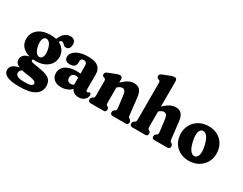

<svg xmlns="http://www.w3.org/2000/svg" viewBox="-101 -1360 2807 2217"><g transform="rotate(30 1302.0 -251.0)"><path d="M311.5 -55.5Q413 -42 453.5 -9.8Q494 22.5 494 84.5Q494 161 429 203.2Q364 245.5 225.5 245.5Q108.5 245.5 57.2 219.5Q6 193.5 6 147Q6 112.5 33 87.2Q60 62 119.5 52Q85 37.5 72 18Q59 -1.5 59 -24Q59 -54 80.8 -79.5Q102.5 -105 154.5 -115.5Q88 -132.5 53 -173.8Q18 -215 18 -271Q18 -353.5 78.5 -403.2Q139 -453 246 -453Q285 -453 318.5 -444.5L319 -446Q342 -503 375.8 -529Q409.5 -555 449.5 -555Q482.5 -555 501 -536.8Q519.5 -518.5 519.5 -484Q519.5 -451.5 505.2 -433Q491 -414.5 467 -414.5Q447.5 -414.5 436.2 -424.2Q425 -434 415.5 -443.8Q406 -453.5 391.5 -453.5Q383 -453.5 375.8 -448.2Q368.5 -443 361 -430Q408.5 -407.5 433 -368.2Q457.5 -329 457.5 -282.5Q457.5 -229 430.5 -189.2Q403.5 -149.5 355.2 -127.2Q307 -105 243 -105Q225 -105 208 -106.5Q199.5 -99.5 199.5 -91.5Q199.5 -85 206.5 -79.5Q213.5 -74 237.5 -68.2Q261.5 -62.5 311.5 -55.5ZM216.5 -391.5Q191.5 -388 179.2 -357.5Q167 -327 177.5 -271Q188.5 -214.5 211 -189Q233.5 -163.5 259 -167Q284 -170 296.2 -200.5Q308.5 -231 298 -287Q287 -344 264.5 -369.2Q242 -394.5 216.5 -391.5ZM130 115Q130 139 155 154.5Q180 170 251.5 170Q312.5 170 335.2 159.2Q358 148.5 358 132Q358 119 348 109.2Q338 99.5 309 91.8Q280 84 223.5 77Q188 72.5 160.5 65.5Q143.5 76.5 136.8 88.5Q130 100.5 130 115Z M513 -102Q513 -167.5 566 -204.5Q619 -241.5 712 -241.5Q739 -241.5 762.5 -237V-342Q762.5 -393.5 718.5 -393.5Q701.5 -393.5 690.8 -385.5Q680 -377.5 680 -364V-341Q680 -269 600 -269Q563.5 -269 546.5 -285.2Q529.5 -301.5 529.5 -330Q529.5 -361.5 554 -389.8Q578.5 -418 627 -435.8Q675.5 -453.5 748 -453.5Q836.5 -453.5 878 -418.5Q919.5 -383.5 919.5 -322V-112.5Q919.5 -104.5 923.2 -98Q927 -91.5 937 -91.5Q945.5 -91.5 953 -98.5Q959.5 -103.5 965 -103.5Q973.5 -103.5 978.5 -95.5Q983.5 -87.5 983.5 -76.5Q983.5 -45 955.5 -17.5Q927.5 10 879 10Q843 10 816.8 -5.5Q790.5 -21 781 -46.5Q758.5 -19.5 722 -4.8Q685.5 10 643.5 10Q582.5 10 547.8 -21.2Q513 -52.5 513 -102ZM670.5 -133.5Q670.5 -107 684.8 -93Q699 -79 723 -79Q744.5 -79 762.5 -90.5V-184.5Q746 -191.5 726.5 -191.5Q701 -191.5 685.8 -175.8Q670.5 -160 670.5 -133.5Z M1201.5 -415.5V-372.5Q1247 -416.5 1283.8 -435Q1320.5 -453.5 1356.5 -453.5Q1410.5 -453.5 1435.8 -421.8Q1461 -390 1467.5 -334L1492.5 -117Q1494.5 -95.5 1496.8 -87Q1499 -78.5 1506.5 -74L1515.5 -70Q1525 -62.5 1530.5 -54.5Q1536 -46.5 1536 -34Q1536 0 1500 0H1328Q1295.5 0 1295.5 -34Q1295.5 -54 1311.5 -65L1321.5 -70Q1329.5 -75 1333.5 -83.5Q1337.5 -92 1335 -113L1314.5 -273.5Q1310.5 -305.5 1299 -321.8Q1287.5 -338 1264 -338Q1234.5 -338 1202 -307L1201.5 -306.5V-117Q1201.5 -93.5 1204 -84.2Q1206.5 -75 1214.5 -70L1224.5 -65Q1240 -53 1240 -34Q1240 0 1208 0H1037Q1001 0 1001 -34Q1001 -46.5 1006 -54.5Q1011 -62.5 1021 -70L1030.5 -74Q1038 -78.5 1041.2 -86.8Q1044.5 -95 1044.5 -117V-296Q1044.5 -314 1040.5 -321.2Q1036.5 -328.5 1027.5 -333L1015.5 -335.5Q995 -347 995 -366.5Q995 -379 1002.2 -388Q1009.5 -397 1028.5 -404.5L1110 -436.5Q1132.5 -445.5 1145 -448.8Q1157.5 -452 1168.5 -452Q1184.5 -452 1193 -441.8Q1201.5 -431.5 1201.5 -415.5Z M1757 -712V-373.5Q1802.5 -417 1839.2 -435.2Q1876 -453.5 1911.5 -453.5Q1965.5 -453.5 1991.2 -421.2Q2017 -389 2023.5 -330L2048 -117Q2050.5 -95.5 2052.8 -87Q2055 -78.5 2062 -74L2071.5 -70Q2081 -62.5 2086.5 -54.5Q2092 -46.5 2092 -34Q2092 0 2056 0H1884Q1851.5 0 1851.5 -34Q1851.5 -54 1867.5 -65L1877.5 -70Q1885.5 -75 1889.2 -83.5Q1893 -92 1890.5 -113L1870.5 -269.5Q1866.5 -304 1854.8 -321Q1843 -338 1818.5 -338Q1804.5 -338 1790 -331.2Q1775.5 -324.5 1758 -308L1757 -307.5V-117Q1757 -93.5 1759.8 -84.2Q1762.5 -75 1770.5 -70L1780.5 -65Q1796 -53 1796 -34Q1796 0 1763.5 0H1593Q1557 0 1557 -34Q1557 -46.5 1562 -54.5Q1567 -62.5 1577 -70L1586 -74Q1593.5 -78.5 1596.8 -86.8Q1600 -95 1600 -117V-592.5Q1600 -610.5 1596.2 -617.8Q1592.5 -625 1583.5 -629.5L1571.5 -632Q1551 -643.5 1551 -663Q1551 -675.5 1558.2 -684.5Q1565.5 -693.5 1584.5 -701L1665.5 -733Q1688 -742 1700.8 -745.2Q1713.5 -748.5 1724 -748.5Q1740.5 -748.5 1748.8 -738.2Q1757 -728 1757 -712Z M2351 -453.5Q2422 -453.5 2474.5 -423.8Q2527 -394 2556.2 -341.5Q2585.5 -289 2585.5 -220.5Q2585.5 -156.5 2555.5 -104.5Q2525.5 -52.5 2471.2 -21.8Q2417 9 2345.5 9Q2275 9 2222.2 -20.8Q2169.5 -50.5 2140.2 -103Q2111 -155.5 2111 -224Q2111 -288 2141.2 -340Q2171.5 -392 2225.5 -422.8Q2279.5 -453.5 2351 -453.5ZM2384.5 -71.5Q2414.5 -78.5 2425.2 -120.2Q2436 -162 2418.5 -238Q2400.5 -316.5 2372 -348.2Q2343.5 -380 2312 -373Q2282 -366 2271.5 -324.2Q2261 -282.5 2278.5 -206.5Q2296.5 -128 2325 -96.2Q2353.5 -64.5 2384.5 -71.5Z"/></g></svg>

Font: Fraunces 144pt SuperSoft
Style: Bold
Weight: 700
Version: Version 1.000;[b76b70a41]